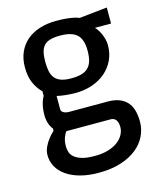

<svg xmlns="http://www.w3.org/2000/svg" viewBox="-113 -594 766 916"><g transform="rotate(-15 270.5 -135.5)"><path d="M104 -20Q92.8 -33.7 86.9 -52.5Q81.1 -71.3 81.1 -91.8Q81.1 -114.3 84.2 -131.1Q87.4 -147.9 91.3 -159.2Q95.7 -172.4 101.6 -181.6V-204.1Q78.1 -227.5 64.2 -259.3Q50.3 -291 50.3 -336.4Q50.3 -377.4 64.5 -409.9Q78.6 -442.4 104.7 -465.1Q130.9 -487.8 168 -500Q205.1 -512.2 251 -512.2H251.5Q283.7 -512.2 304.9 -509.8Q326.2 -507.3 339.4 -504.4Q355 -501 363.8 -496.6L501.5 -511.2V-432.1H421.9Q428.2 -425.8 435.1 -415.5Q441.9 -405.3 447.5 -392.6Q453.1 -379.9 456.8 -365.5Q460.4 -351.1 460.4 -336.4Q460.4 -295.9 444.8 -262.9Q429.2 -230 401.4 -206.1Q373.5 -182.1 335.2 -168.9Q296.9 -155.8 251.5 -155.8H251Q240.7 -155.8 229 -156.5Q217.3 -157.2 205.1 -158.4Q192.9 -159.7 181.6 -161.4Q170.4 -163.1 161.1 -165.5V-98.1Q161.1 -92.8 164.6 -88.9Q168 -85 173.1 -82.3Q178.2 -79.6 184.6 -78.1Q190.9 -76.7 196.8 -76.7H389.6Q424.3 -76.7 448 -66.9Q471.7 -57.1 486.3 -39.8Q501 -22.5 507.3 2Q513.7 26.4 513.7 55.7Q513.7 92.8 497.3 126.5Q481 160.2 449.2 185.5Q417.5 210.9 370.4 225.8Q323.2 240.7 261.7 240.7H261.2Q210.4 240.7 170.4 229.7Q130.4 218.8 102.8 199.5Q75.2 180.2 60.5 153.8Q45.9 127.4 45.9 96.7Q45.9 76.2 54.7 57.1Q63.5 38.1 74.7 23.4Q87.4 6.3 104 -8.8ZM251.5 -228.5Q280.3 -228.5 300.8 -234.1Q321.3 -239.7 334.5 -252.4Q347.7 -265.1 353.8 -285.6Q359.9 -306.2 359.9 -336.4Q359.9 -391.6 334.5 -415.5Q309.1 -439.5 251.5 -439.5H251Q221.7 -439.5 202.1 -433.8Q182.6 -428.2 171.4 -415.8Q160.2 -403.3 155.5 -383.8Q150.9 -364.3 150.9 -336.4Q150.9 -309.1 155.3 -288.8Q159.7 -268.6 171.1 -255.1Q182.6 -241.7 201.9 -235.1Q221.2 -228.5 251 -228.5ZM141.6 78.6Q141.6 91.3 145.5 105.5Q149.4 119.6 162.4 131.3Q175.3 143.1 199.2 150.6Q223.1 158.2 263.7 158.2H264.2Q302.7 158.2 331.5 149.2Q360.4 140.1 379.2 125.5Q397.9 110.8 407.2 92.8Q416.5 74.7 416.5 56.6Q416.5 33.7 407.5 21.2Q398.4 8.8 380.9 8.8H162.6Q156.7 15.1 149.2 33.7Q141.6 52.2 141.6 78.6Z"/></g></svg>

Font: Basic
Style: Regular
Weight: 400
Designer: Magnus Gaarde
Foundry: Magnus Gaarde
Version: Version 1.003; ttfautohint (v1.1) -l 6 -r 16 -G 0 -x 16 -D l